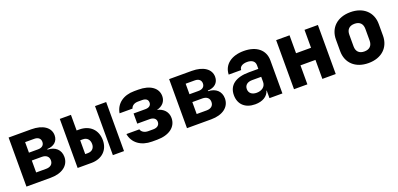

<svg xmlns="http://www.w3.org/2000/svg" viewBox="4 -1287 4193 2023"><g transform="rotate(-20 2100.0 -275.0)"><path d="M338 0C467 0 549 -62 549 -158C549 -237 494 -288 408 -290V-297C483 -299 530 -341 530 -407C530 -494 449 -550 320 -550H66V0ZM213 -445H315C359 -445 385 -423 385 -386C385 -349 359 -327 315 -327H213ZM213 -239H325C374 -239 403 -214 403 -172C403 -130 374 -105 325 -105H213Z M795 0C912 0 990 -73 990 -184C990 -300 913 -375 795 -375H765V-550H640V0ZM1160 0V-550H1035V0ZM765 -265H795C841 -265 870 -234 870 -185C870 -139 841 -110 795 -110H765Z M1634 -289C1698 -303 1737 -347 1737 -407C1737 -499 1654 -557 1523 -557H1477C1354 -557 1269 -493 1252 -390H1397C1406 -421 1436 -440 1477 -440H1523C1565 -440 1588 -422 1588 -389C1588 -357 1564 -338 1523 -338H1390V-224H1529C1573 -224 1600 -203 1600 -168C1600 -132 1573 -110 1529 -110H1472C1431 -110 1399 -129 1390 -160H1245C1262 -57 1349 7 1472 7H1529C1664 7 1750 -57 1750 -157C1750 -225 1705 -274 1634 -289Z M2138 0C2267 0 2349 -62 2349 -158C2349 -237 2294 -288 2208 -290V-297C2283 -299 2330 -341 2330 -407C2330 -494 2249 -550 2120 -550H1866V0ZM2013 -445H2115C2159 -445 2185 -423 2185 -386C2185 -349 2159 -327 2115 -327H2013ZM2013 -239H2125C2174 -239 2203 -214 2203 -172C2203 -130 2174 -105 2125 -105H2013Z M2705 -560C2565 -560 2475 -490 2472 -380H2612C2612 -416 2646 -439 2699 -439C2754 -439 2786 -414 2786 -370V-330H2681C2532 -330 2449 -269 2449 -157C2449 -54 2518 10 2629 10C2713 10 2770 -26 2788 -85H2791V0H2936V-370C2936 -488 2847 -560 2705 -560ZM2685 -99C2632 -99 2599 -126 2599 -171C2599 -215 2631 -241 2684 -241H2786V-183C2786 -132 2744 -99 2685 -99Z M3216 0V-213H3384V0H3534V-550H3384V-349H3216V-550H3066V0Z M3900 10C4047 10 4140 -78 4140 -210V-340C4140 -472 4047 -560 3900 -560C3753 -560 3660 -472 3660 -340V-210C3660 -78 3753 10 3900 10ZM3900 -120C3842 -120 3810 -152 3810 -210V-340C3810 -398 3842 -430 3900 -430C3958 -430 3990 -398 3990 -340V-210C3990 -152 3958 -120 3900 -120Z"/></g></svg>

Font: Tekne LDO ExtraBold
Style: Regular
Weight: 800
Monospace: yes
Designer: Alessio Laiso, Mario Rullo, Paolo Rosset
Foundry: Alessio Laiso
Version: Version 1.000;hotconv 1.0.109;makeotfexe 2.5.65596